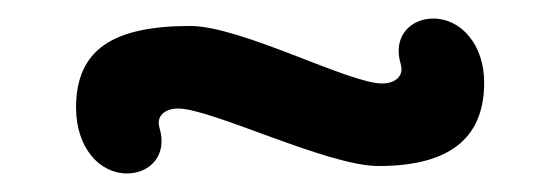

<svg xmlns="http://www.w3.org/2000/svg" viewBox="-20 -409 604 207"><path d="M502 -320C502 -361 477 -389 447 -389C423 -389 403 -370 412 -340C416 -327 406 -319 392 -319C356 -319 240 -381 185 -381C101 -381 62 -355 62 -293C62 -250 87 -222 117 -222C141 -222 161 -241 152 -271C148 -284 158 -292 172 -292C208 -292 333 -230 388 -230C472 -230 502 -266 502 -320Z"/></svg>

Font: Hotpoint
Style: Bold
Weight: 700
Designer: Andrew Paglinawan, Luciano Perondi, Riccardo Olocco
Foundry: CAST Cooperativa Anonima Servizi Tipografici
Version: Version 1.000;PS 2.1;hotconv 16.6.51;makeotf.lib2.5.65220